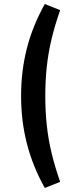

<svg xmlns="http://www.w3.org/2000/svg" viewBox="-20 -741 352 956"><path d="M203 195Q143.5 88.5 114.2 -24.8Q85 -138 85 -263Q85 -389 114.2 -501.8Q143.5 -614.5 203 -721L279.5 -690.5Q254 -618 237.2 -548.5Q220.5 -479 213 -409.2Q205.5 -339.5 205.5 -263Q205.5 -187 213 -117Q220.5 -47 237.2 22.2Q254 91.5 279.5 164.5Z"/></svg>

Font: Nunito Sans 12pt ExtraLight Condensed
Style: Regular
Weight: 200
Width: 3
Version: Version 3.101;gftools[0.9.27]